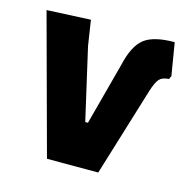

<svg xmlns="http://www.w3.org/2000/svg" viewBox="-78 -547 610 622"><g transform="rotate(15 227.0 -236.0)"><path d="M434 -472 452 -363 447 -352Q425 -351 415 -340Q405 -329 395 -297L304 0H132L6 -465L153 -472L166 -387L221 -147H230L286 -357Q301 -423 332.5 -447.5Q364 -472 434 -472Z"/></g></svg>

Font: Alegreya Sans ExtraBold
Style: Regular
Weight: 800
Designer: Juan Pablo del Peral
Foundry: Huerta Tipografica
Version: Version 2.007